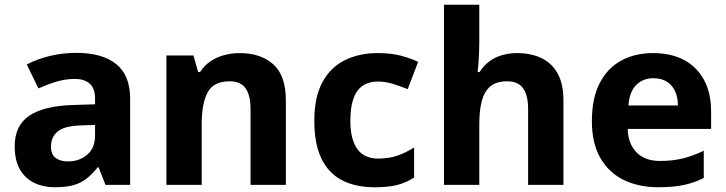

<svg xmlns="http://www.w3.org/2000/svg" viewBox="-20 -780 3063 810"><path d="M302 -557Q412 -557 470.5 -509.5Q529 -462 529 -364V0H425L396 -74H392Q369 -45 344.5 -26Q320 -7 288.5 1.5Q257 10 211 10Q163 10 124.5 -8.5Q86 -27 64 -65.5Q42 -104 42 -163Q42 -250 103 -291.5Q164 -333 286 -337L381 -340V-364Q381 -407 358.5 -427Q336 -447 296 -447Q256 -447 218 -435.5Q180 -424 142 -407L93 -508Q137 -531 190.5 -544Q244 -557 302 -557ZM323 -251Q251 -249 223 -225Q195 -201 195 -162Q195 -128 215 -113.5Q235 -99 267 -99Q315 -99 348 -127.5Q381 -156 381 -208V-253Z M992 -556Q1080 -556 1133 -508.5Q1186 -461 1186 -356V0H1037V-319Q1037 -378 1016 -407.5Q995 -437 949 -437Q881 -437 856 -390.5Q831 -344 831 -257V0H682V-546H796L816 -476H824Q842 -504 868 -521.5Q894 -539 926 -547.5Q958 -556 992 -556Z M1561 10Q1480 10 1423 -19.5Q1366 -49 1336 -111Q1306 -173 1306 -270Q1306 -370 1340 -433Q1374 -496 1434.5 -526Q1495 -556 1574 -556Q1630 -556 1671.5 -545Q1713 -534 1744 -519L1700 -404Q1665 -418 1634.5 -427Q1604 -436 1574 -436Q1535 -436 1509 -417.5Q1483 -399 1470.5 -362.5Q1458 -326 1458 -271Q1458 -217 1471.5 -181.5Q1485 -146 1511 -128.5Q1537 -111 1574 -111Q1621 -111 1657 -123.5Q1693 -136 1727 -158V-31Q1693 -9 1655.5 0.5Q1618 10 1561 10Z M2002 -605Q2002 -565 1999.5 -528Q1997 -491 1995 -476H2003Q2021 -504 2045 -521.5Q2069 -539 2098.5 -547.5Q2128 -556 2161 -556Q2220 -556 2264 -535Q2308 -514 2332.5 -470.1Q2357 -426.3 2357 -355.9V0H2208V-319Q2208 -378.5 2186.7 -407.7Q2165.5 -437 2120 -437Q2074.9 -437 2049.4 -416.2Q2023.8 -395.4 2012.9 -355.2Q2002 -315 2002 -256.6V0H1853V-760H2002Z M2735 -556Q2811 -556 2865.5 -527Q2920 -498 2950 -443Q2980 -388 2980 -308V-236H2628Q2630 -173 2665.5 -137Q2701 -101 2764 -101Q2817 -101 2860 -111.5Q2903 -122 2949 -144V-29Q2909 -9 2864.5 0.5Q2820 10 2757 10Q2675 10 2612 -20.5Q2549 -51 2513 -113Q2477 -175 2477 -269Q2477 -365 2509.5 -428.5Q2542 -492 2600 -524Q2658 -556 2735 -556ZM2736 -450Q2693 -450 2664.5 -422Q2636 -394 2631 -335H2840Q2840 -368 2828.5 -394Q2817 -420 2794 -435Q2771 -450 2736 -450Z"/></svg>

Font: Noto Sans Malayalam
Style: Regular
Weight: 400
Designer: Jelle Bosma - Monotype Design Team
Foundry: Monotype Imaging Inc.
Version: Version 2.103